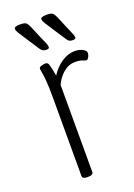

<svg xmlns="http://www.w3.org/2000/svg" viewBox="-140 -773 578 830"><g transform="rotate(-20 149.0 -358.0)"><path d="M112 2Q90 2 90 -12V-373Q90 -424 87.5 -451Q85 -478 82.5 -490.5Q80 -503 80 -509Q80 -515 90.5 -518.5Q101 -522 110 -522Q120 -522 124 -511Q128 -500 136 -457Q157 -490 186.5 -509.5Q216 -529 247 -529Q267 -529 282.5 -521Q298 -513 298 -503Q298 -493 292.5 -483.5Q287 -474 282 -474Q277 -474 265.5 -479Q254 -484 232 -484Q202 -484 177.5 -463Q153 -442 140 -412V-12Q140 2 118 2ZM257 -576Q247 -576 241 -579Q235 -582 228 -593L185 -659Q173 -677 166 -688.5Q159 -700 159 -707Q159 -718 185 -718Q206 -718 213 -713Q220 -708 227 -692L257 -621Q260 -614 265 -602Q270 -590 270 -584Q270 -576 257 -576ZM136 -576Q126 -576 119.5 -579Q113 -582 106 -593L63 -659Q51 -677 44 -688.5Q37 -700 37 -707Q37 -718 63 -718Q84 -718 91 -713Q98 -708 105 -692L135 -621Q139 -614 143.5 -602Q148 -590 148 -584Q148 -576 136 -576Z"/></g></svg>

Font: Asap Condensed ExtraLight
Style: Regular
Weight: 200
Width: 3
Designer: Pablo Cosgaya
Foundry: Omnibus-Type
Version: Version 3.001; ttfautohint (v1.8.4.7-5d5b)